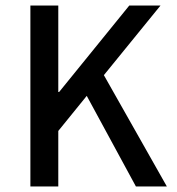

<svg xmlns="http://www.w3.org/2000/svg" viewBox="-20 -675 640 695"><path d="M90 0V-655H191V-342H194L448 -655H561L356 -403L584 0H472L294 -328L191 -201V0Z"/></svg>

Font: SauceCodePro Nerd Font Mono
Style: Regular
Weight: 500
Monospace: yes
Designer: Paul D. Hunt, Teo Tuominen
Foundry: Adobe Systems Incorporated
Version: Version 2.030;PS 1.000;hotconv 16.6.51;makeotf.lib2.5.65220;